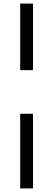

<svg xmlns="http://www.w3.org/2000/svg" viewBox="-20 -800 280 1070"><path d="M92.5 -409V-780H164V-409ZM92.5 250V-166H164V250Z"/></svg>

Font: Besley* Condensed Semi
Style: Regular
Weight: 600
Width: 3
Designer: Owen Earl
Foundry: indestructible type*
Version: Version 3.000; ttfautohint (v1.8.3)